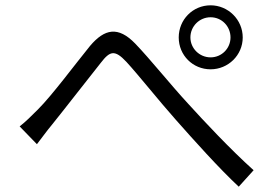

<svg xmlns="http://www.w3.org/2000/svg" viewBox="-20 -730 1040 723"><path d="M697 -589C697 -631 731 -665 773 -665C815 -665 848 -631 848 -589C848 -548 815 -514 773 -514C731 -514 697 -548 697 -589ZM653 -589C653 -522 706 -469 773 -469C839 -469 894 -522 894 -589C894 -656 839 -710 773 -710C706 -710 653 -656 653 -589ZM54 -254 119 -187C134 -206 156 -237 177 -262C227 -324 312 -434 360 -494C394 -538 412 -544 456 -497C502 -447 578 -351 642 -279C712 -200 803 -98 879 -27L935 -89C847 -168 747 -275 688 -340C624 -409 545 -508 489 -566C425 -632 374 -622 319 -557C262 -487 177 -372 123 -318C97 -292 77 -272 54 -254Z"/></svg>

Font: Noto Sans CJK JP DemiLight
Style: Regular
Weight: 350
Designer: Ryoko NISHIZUKA (kana & ideographs); Paul D. Hunt (Latin, Greek & Cyrillic); Wenlong ZHANG (bopomofo); Sandoll Communica
Foundry: Adobe Systems Incorporated
Version: Version 1.004;PS 1.004;hotconv 1.0.82;makeotf.lib2.5.63406